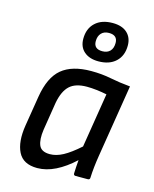

<svg xmlns="http://www.w3.org/2000/svg" viewBox="-114 -822 730 909"><g transform="rotate(15 251.0 -367.0)"><path d="M156 11Q87 11 62.5 -38Q38 -87 51 -169L75 -317Q91 -415 141.5 -457Q192 -499 286 -499Q338 -499 382.5 -490Q427 -481 481 -476L424 -122Q419 -91 416 -63.5Q413 -36 412 -10Q412 0 401 0H342Q332 0 332 -10Q332 -25 333.5 -42Q335 -59 336 -76Q291 -34 245.5 -11.5Q200 11 156 11ZM197 -68Q228 -68 261.5 -86Q295 -104 340 -144L383 -411Q359 -416 333 -419Q307 -422 285 -422Q229 -422 200.5 -395.5Q172 -369 161 -310L139 -172Q132 -123 143.5 -95.5Q155 -68 197 -68ZM305 -552Q261 -552 235 -574.5Q209 -597 209 -637Q209 -687 240 -716Q271 -745 325 -745Q371 -745 396 -722Q421 -699 421 -660Q421 -610 390 -581Q359 -552 305 -552ZM311 -603Q335 -603 348.5 -617Q362 -631 362 -657Q362 -695 320 -695Q296 -695 282.5 -680.5Q269 -666 269 -641Q269 -603 311 -603Z"/></g></svg>

Font: Sofia Sans Semi Condensed Medium
Style: Italic
Weight: 500
Italic angle: -9°
Version: Version 4.100